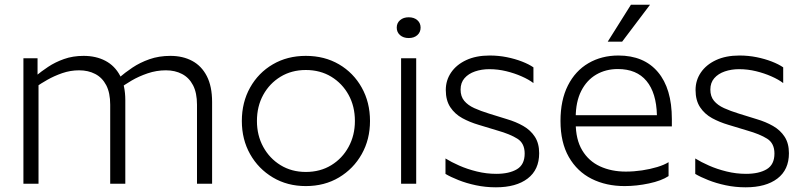

<svg xmlns="http://www.w3.org/2000/svg" viewBox="-20 -776 3391 811"><path d="M78.9 -530H138.6V-446.8L142.7 -431.8V0H78.9ZM314.2 -479Q277.3 -479 242.7 -467Q208.1 -454.9 180.1 -438.9Q152.1 -422.9 133.2 -409.7L131 -455Q153.9 -474 183.3 -493.6Q212.7 -513.3 250.2 -526.6Q287.7 -540 333.2 -540Q385.5 -540 425.1 -519.2Q464.7 -498.4 487 -456.7Q509.3 -415 509.3 -352.6V0H445.5V-334Q445.5 -383.7 428.8 -415.9Q412 -448.1 382.3 -463.5Q352.6 -479 314.2 -479ZM680.8 -479Q641 -479 603.5 -466.2Q565.9 -453.4 535.7 -435.6Q505.4 -417.7 485 -402.3L482.8 -447.6Q507.3 -468.8 539.2 -490.3Q571.2 -511.8 611.3 -525.9Q651.4 -540 699.8 -540Q752.2 -540 791.8 -518.8Q831.4 -497.6 853.6 -454.5Q875.9 -411.3 875.9 -345.2V0H812.1V-334Q812.1 -383.7 795.4 -415.9Q778.6 -448.1 748.9 -463.5Q719.2 -479 680.8 -479Z M1271.7 10Q1350.7 10 1411.9 -26.5Q1473 -63 1507.9 -125Q1542.9 -187 1542.9 -265Q1542.9 -343.8 1507.9 -406.1Q1473 -468.5 1411.9 -504.3Q1350.7 -540 1271.7 -540Q1193.6 -540 1132.5 -504.3Q1071.3 -468.5 1036.4 -406.1Q1001.5 -343.8 1001.5 -265Q1001.5 -187 1036.4 -125Q1071.3 -63 1132.5 -26.5Q1193.6 10 1271.7 10ZM1271.7 -49.7Q1211.8 -49.7 1165.1 -78.3Q1118.5 -106.9 1091.9 -155.6Q1065.3 -204.3 1065.3 -265Q1065.3 -326.9 1091.9 -375.3Q1118.5 -423.6 1165.1 -452Q1211.8 -480.3 1271.7 -480.3Q1332.6 -480.3 1379.2 -452Q1425.8 -423.6 1452.4 -375.3Q1479.1 -326.9 1479.1 -265Q1479.1 -204.3 1452.4 -155.5Q1425.8 -106.6 1379.2 -78.2Q1332.6 -49.7 1271.7 -49.7Z M1674.2 -530H1738V0H1674.2ZM1706.3 -615.3Q1684 -615.3 1669.9 -627.5Q1655.8 -639.8 1655.8 -659.3Q1655.8 -678.8 1669.9 -690.9Q1684 -703 1706.3 -703Q1728.9 -703 1742.7 -690.9Q1756.6 -678.8 1756.6 -659.3Q1756.6 -639.8 1742.7 -627.5Q1728.9 -615.3 1706.3 -615.3Z M2120.7 -272.9Q2159.4 -261.6 2190.4 -243.8Q2221.4 -226 2239.4 -198.1Q2257.4 -170.2 2257.4 -128.7Q2257.4 -59 2208.8 -21.9Q2160.3 15.2 2074.6 15.2Q2030.9 15.2 1990.4 6.6Q1949.9 -2 1916.6 -15.3Q1883.2 -28.5 1861.7 -41.4V-106.6Q1885.8 -91.6 1919.7 -76.6Q1953.6 -61.6 1994 -51.7Q2034.5 -41.7 2076.2 -41.7Q2130.7 -41.7 2163.4 -61.1Q2196.2 -80.6 2196.2 -127.4Q2196.2 -170.8 2165.4 -190.1Q2134.7 -209.5 2081.5 -224.6L2001.3 -248.9Q1964.5 -259.7 1932.9 -276.9Q1901.3 -294.2 1882.2 -323Q1863 -351.8 1863 -395.9Q1863 -436.8 1885.4 -469.7Q1907.8 -502.7 1949.3 -522.1Q1990.8 -541.5 2048.2 -541.5Q2086 -541.5 2120.7 -534.5Q2155.4 -527.5 2184.8 -516.1Q2214.2 -504.7 2233.2 -491.5V-425.1Q2213.7 -440.1 2183.6 -453.3Q2153.6 -466.6 2118.5 -475.2Q2083.4 -483.8 2046.4 -483.8Q2014.3 -483.8 1986.5 -474.3Q1958.7 -464.8 1942.1 -445.7Q1925.5 -426.7 1925.5 -397.7Q1925.5 -368.7 1940.9 -350.1Q1956.4 -331.5 1983.3 -319.3Q2010.2 -307.1 2045.6 -296.2Z M2411.8 -279.6V-256.9Q2411.8 -186.9 2439.2 -141.2Q2466.6 -95.4 2514.5 -73.3Q2562.5 -51.2 2623.4 -51.2Q2657.2 -51.2 2691.8 -56.3Q2726.5 -61.5 2756.2 -70.5Q2785.9 -79.5 2804 -91V-32.2Q2774 -12.4 2721.3 -1.2Q2668.6 10 2618.4 10Q2540.3 10 2479.2 -20.6Q2418 -51.3 2382.7 -112.8Q2347.5 -174.3 2347.5 -265Q2347.5 -353.2 2378.9 -415.1Q2410.2 -476.9 2465.7 -509.2Q2521.1 -541.5 2592.2 -541.5Q2700 -541.5 2758.9 -471.8Q2817.9 -402.1 2817.9 -272.8V-242H2400.6V-289.4H2754.8Q2752.6 -383.6 2710.8 -434Q2669 -484.4 2589.6 -484.4Q2538.9 -484.4 2498.5 -461Q2458.2 -437.5 2435 -391.7Q2411.8 -345.8 2411.8 -279.6ZM2645 -756H2725.7L2607.9 -600Q2607.9 -600 2601.9 -600Q2595.9 -600 2586.5 -600Q2577.1 -600 2568.1 -600Q2559 -600 2553 -600Q2547 -600 2547 -600Z M3175.7 -272.9Q3214.4 -261.6 3245.4 -243.8Q3276.4 -226 3294.4 -198.1Q3312.4 -170.2 3312.4 -128.7Q3312.4 -59 3263.8 -21.9Q3215.3 15.2 3129.6 15.2Q3085.9 15.2 3045.4 6.6Q3004.9 -2 2971.6 -15.3Q2938.2 -28.5 2916.7 -41.4V-106.6Q2940.8 -91.6 2974.7 -76.6Q3008.6 -61.6 3049 -51.7Q3089.5 -41.7 3131.2 -41.7Q3185.7 -41.7 3218.4 -61.1Q3251.2 -80.6 3251.2 -127.4Q3251.2 -170.8 3220.4 -190.1Q3189.7 -209.5 3136.5 -224.6L3056.3 -248.9Q3019.5 -259.7 2987.9 -276.9Q2956.3 -294.2 2937.2 -323Q2918 -351.8 2918 -395.9Q2918 -436.8 2940.4 -469.7Q2962.8 -502.7 3004.3 -522.1Q3045.8 -541.5 3103.2 -541.5Q3141 -541.5 3175.7 -534.5Q3210.4 -527.5 3239.8 -516.1Q3269.2 -504.7 3288.2 -491.5V-425.1Q3268.7 -440.1 3238.6 -453.3Q3208.6 -466.6 3173.5 -475.2Q3138.4 -483.8 3101.4 -483.8Q3069.3 -483.8 3041.5 -474.3Q3013.7 -464.8 2997.1 -445.7Q2980.5 -426.7 2980.5 -397.7Q2980.5 -368.7 2995.9 -350.1Q3011.4 -331.5 3038.3 -319.3Q3065.2 -307.1 3100.6 -296.2Z"/></svg>

Font: Roundo Variable
Style: Regular
Weight: 200
Designer: Shiva Nallaperumal
Foundry: Indian Type Foundry
Version: Version 2.000